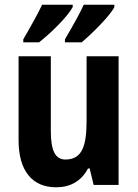

<svg xmlns="http://www.w3.org/2000/svg" viewBox="-20 -786 585 816"><path d="M466 -756V-766H336C322 -734 288 -673 256 -619V-606H327C371 -643 447 -718 466 -756ZM289 -756V-766H159C144 -733 111 -674 79 -619V-606H146C198 -647 268 -716 289 -756ZM484 -547H348V-275C348 -167 330 -108 258 -108C214 -108 196 -148 196 -228V-547H59V-190C59 -61 116 10 219 10C278 10 326 -16 354 -70H361L378 0H484Z"/></svg>

Font: Noto Sans Lao Looped Condensed
Style: Bold
Weight: 700
Width: 3
Designer: Mark Frömberg, Ben Mitchell
Foundry: The Fontpad Ltd
Version: Version 1.002